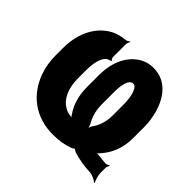

<svg xmlns="http://www.w3.org/2000/svg" viewBox="-147 -702 888 888"><g transform="rotate(45 297.5 -257.5)"><path d="M498 -84C532 -122 556 -173 556 -240V-312C556 -344 551 -374 544 -401C524 -472 478 -538 393 -538C370 -538 349 -533 329 -522C273 -491 238 -425 238 -335V-259C238 -200 253 -154 279 -117C282 -112 288 -103 292 -101L294 -104C291 -107 283 -108 278 -109C264 -110 252 -114 241 -121C202 -143 180 -191 180 -258V-307C180 -352 188 -395 210 -413C215 -416 229 -422 233 -421V-425C229 -426 225 -435 225 -442V-523C225 -530 229 -541 232 -545L230 -548C226 -544 217 -538 211 -538C187 -536 165 -530 145 -521C77 -487 32 -411 32 -306V-258C32 -220 38 -185 50 -152C84 -58 163 10 283 10C322 10 355 4 385 -7C389 -8 402 -16 401 -18H398C399 -15 412 -8 415 -7C449 4 485 10 527 12C543 13 566 24 574 33L577 30C571 21 563 -4 563 -20V-54C563 -61 567 -69 570 -73L568 -76C564 -72 555 -68 548 -68C532 -69 515 -71 500 -73H480L482 -69C486 -71 494 -79 498 -84ZM367 -153C351 -181 343 -214 343 -252V-330C343 -369 350 -420 378 -420C383 -420 388 -418 393 -413C408 -396 415 -358 415 -321V-248C415 -207 403 -174 387 -151C381 -144 375 -128 374 -120H377C378 -128 372 -144 367 -153Z"/></g></svg>

Font: Asimov
Style: EdgeExtreme
Weight: 500
Designer: Google
Version: Version 2.000980: 2014